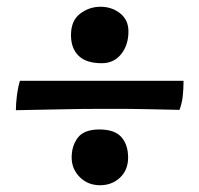

<svg xmlns="http://www.w3.org/2000/svg" viewBox="-20 -546 590 568"><path d="M27 -220Q27 -239 30 -263Q33 -287 39 -307H523Q523 -282 520.5 -260.5Q518 -239 511 -221Q469 -222 440 -222.5Q411 -223 388.5 -223.5Q366 -224 342 -224Q318 -224 285 -224Q218 -224 157 -222.5Q96 -221 27 -220ZM276 2Q240 2 216 -22Q192 -46 192 -80Q192 -115 210.5 -139Q229 -163 274 -163Q319 -163 339 -140.5Q359 -118 359 -80Q359 -43 335 -20.5Q311 2 276 2ZM281 -359Q235 -359 212.5 -381Q190 -403 190 -442Q190 -485 217 -505.5Q244 -526 277 -526Q311 -526 335.5 -506.5Q360 -487 360 -453Q360 -413 338.5 -386Q317 -359 281 -359Z"/></svg>

Font: Vollkorn Black
Style: Regular
Weight: 900
Designer: Friedrich Althausen
Foundry: Friedrich Althausen
Version: Version 5.000